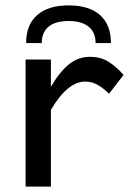

<svg xmlns="http://www.w3.org/2000/svg" viewBox="-20 -693 488 713"><path d="M75 0V-472H169V-371Q203 -428 237 -455Q271 -482 314 -482Q352 -482 380 -465.5Q408 -449 439 -415L385 -345Q361 -368 340.5 -379Q320 -390 296 -390Q231 -390 169 -285V0ZM235 -615Q186 -615 160.5 -594Q135 -573 135 -533H77Q77 -601 118 -637Q159 -673 235 -673Q311 -673 351.5 -637Q392 -601 392 -533H335Q335 -573 309 -594Q283 -615 235 -615Z"/></svg>

Font: Madhuban
Style: Regular
Weight: 400
Designer: jaikishan Patel
Foundry: MagicType
Version: Version 1.000